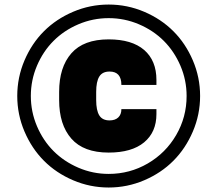

<svg xmlns="http://www.w3.org/2000/svg" viewBox="-20 -814 960 848"><path d="M88.1 -233.2Q56.2 -308.1 56.2 -390.1Q56.2 -472.2 88.1 -547.1Q120.1 -622.1 174.1 -676Q228 -730 303 -762Q377.9 -793.9 460 -793.9Q542 -793.9 616.9 -762Q691.9 -730 745.8 -676Q799.8 -622.1 831.8 -547.1Q863.8 -472.2 863.8 -390.1Q863.8 -308.1 831.8 -233.2Q799.8 -158.2 745.8 -104Q691.9 -49.8 616.9 -17.8Q542 14.2 460 14.2Q377.9 14.2 303 -17.8Q228 -49.8 174.1 -104Q120.1 -158.2 88.1 -233.2ZM460 -45.9Q553.2 -45.9 632.6 -92Q711.9 -138.2 758.1 -217.5Q804.2 -296.9 804.2 -390.1Q804.2 -460 776.9 -523.7Q749.5 -587.4 703.4 -633.5Q657.2 -679.7 593.5 -706.8Q529.8 -733.9 460 -733.9Q390.1 -733.9 326.4 -706.8Q262.7 -679.7 216.6 -633.5Q170.4 -587.4 143.3 -523.7Q116.2 -460 116.2 -390.1Q116.2 -320.3 143.3 -256.6Q170.4 -192.9 216.6 -146.7Q262.7 -100.6 326.4 -73.2Q390.1 -45.9 460 -45.9ZM463.9 -282.2Q488.3 -282.2 502.2 -295.2Q516.1 -308.1 516.1 -332H670.9V-310.1Q670.9 -230.5 616.5 -185.3Q562 -140.1 460 -140.1Q349.1 -140.1 295.2 -201.7Q241.2 -263.2 241.2 -372.1V-408.2Q241.2 -517.1 295.2 -578.6Q349.1 -640.1 460 -640.1Q562.5 -640.1 616.7 -593.3Q670.9 -546.4 670.9 -460.9V-439H516.1Q516.1 -498 463.9 -498Q432.1 -498 418.5 -475.8Q404.8 -453.6 404.8 -408.2V-372.1Q404.8 -326.7 418.5 -304.4Q432.1 -282.2 463.9 -282.2Z"/></svg>

Font: Cooper Hewitt
Style: Heavy Italic
Weight: 714
Designer: Village Type and Design LLC
Foundry: Cooper Hewitt Smithsonian Design Museum
Version: 1.000